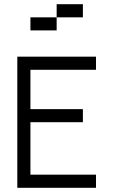

<svg xmlns="http://www.w3.org/2000/svg" viewBox="-20 -895 540 915"><path d="M437.5 0V-62.5H125Q125 -62.5 125 -312.5H375V-375H125V-562.5H437.5V-625H62.5Q62.5 -625 62.5 0ZM375 -812.5V-875H250V-812.5H125V-750H250V-812.5Z"/></svg>

Font: Unifont
Style: Regular
Weight: 500
Version: Version 13.0.05